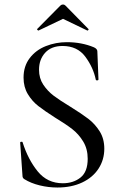

<svg xmlns="http://www.w3.org/2000/svg" viewBox="-20 -824 539 856"><path d="M294 -348Q344 -317 373.5 -294.5Q403 -272 424 -239Q445 -206 445 -161Q445 -112 419.5 -72.5Q394 -33 346.5 -10.5Q299 12 236 12Q196 12 157 2.5Q118 -7 89 -25Q84 -28 82 -32Q80 -36 80 -44L70 -187Q69 -191 74.5 -192Q80 -193 81 -189Q105 -113 148 -60Q191 -7 260 -7Q307 -7 339 -32.5Q371 -58 371 -116Q371 -160 351 -193Q331 -226 302 -248.5Q273 -271 225 -300Q178 -330 150.5 -351.5Q123 -373 104 -404.5Q85 -436 85 -478Q85 -529 112.5 -565Q140 -601 184.5 -618.5Q229 -636 278 -636Q344 -636 399 -613Q414 -606 414 -595L419 -470Q419 -466 413.5 -465.5Q408 -465 407 -469Q396 -523 360.5 -571Q325 -619 259 -619Q209 -619 181.5 -589Q154 -559 154 -513Q154 -475 173 -446.5Q192 -418 219 -397.5Q246 -377 294 -348ZM261 -804Q267 -804 272 -799L374 -695Q375 -695 375 -693Q375 -691 372.5 -689Q370 -687 369 -688L261 -740L152 -688Q150 -687 147 -690.5Q144 -694 146 -695L249 -799Q254 -804 261 -804Z"/></svg>

Font: Cormorant Unicase Medium
Style: Regular
Weight: 500
Designer: Christian Thalmann (Catharsis Fonts)
Foundry: Catharsis Fonts
Version: Version 4.000